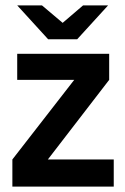

<svg xmlns="http://www.w3.org/2000/svg" viewBox="-20 -694 466 714"><path d="M403 -101V0H26V-101L256 -397H44V-494H386V-397L158 -101ZM44 -674H136L213 -609L289 -674H382L267 -548H159Z"/></svg>

Font: Blinker SemiBold
Style: Regular
Weight: 600
Designer: Juergen Huber
Foundry: supertype
Version: Version 1.015;PS 1.15;hotconv 1.0.88;makeotf.lib2.5.647800